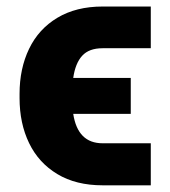

<svg xmlns="http://www.w3.org/2000/svg" viewBox="-20 -550 513 580"><path d="M435.5 -117.2V9.8H290Q209.5 9.8 153.1 -24.2Q96.7 -58.1 67.9 -117.7Q39.1 -177.2 39.1 -253.9V-266.6Q39.1 -342.8 67.9 -402.6Q96.7 -462.4 153.3 -496.3Q210 -530.3 290 -530.3H435.5V-404.3H290Q249 -404.3 228.3 -381.6Q207.5 -358.9 201.2 -314.5H375V-206.1H201.2Q214.8 -117.2 290 -117.2Z"/></svg>

Font: Pretendard Std ExtraBold
Style: Regular
Weight: 800
Designer: Base glyphs from Inter by Rasmus Andersson; Hangeul glyphs from Noto Sans CJK(Source Han Sans) by Jang Soo-young and Kan
Foundry: Kil Hyung-jin
Version: Version 1.309